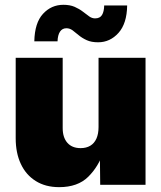

<svg xmlns="http://www.w3.org/2000/svg" viewBox="-20 -770 672 800"><path d="M226.6 9.8Q169.4 9.8 128.7 -15.9Q87.9 -41.5 66.7 -87.2Q45.4 -132.8 45.4 -193.8V-529.3H241.2V-236.3Q241.2 -197.3 260.7 -175Q280.3 -152.8 315.9 -152.8Q339.4 -152.8 356.2 -162.8Q373 -172.9 381.8 -192.6Q390.6 -212.4 390.6 -240.7V-529.3H586.4V0H397.5L396 -141.1H412.6Q391.1 -76.2 347.4 -33.2Q303.7 9.8 226.6 9.8ZM388.7 -593.8Q360.8 -593.8 341.6 -602.5Q322.3 -611.3 308.3 -623Q294.4 -634.8 282.5 -643.6Q270.5 -652.3 256.8 -652.3Q239.7 -652.3 230.2 -638.4Q220.7 -624.5 219.7 -597.7H123Q124.5 -674.8 159.2 -712.4Q193.8 -750 244.1 -750Q271.5 -750 291 -741.5Q310.5 -732.9 325 -721.7Q339.4 -710.4 351.3 -701.9Q363.3 -693.4 376 -693.4Q396.5 -693.4 405 -707.5Q413.6 -721.7 414.1 -747.1H509.8Q508.8 -671.9 473.6 -632.8Q438.5 -593.8 388.7 -593.8Z"/></svg>

Font: Inter 24pt Black
Style: Regular
Weight: 900
Designer: Rasmus Andersson
Foundry: rsms
Version: Version 4.001;git-66647c0bb